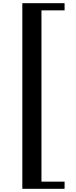

<svg xmlns="http://www.w3.org/2000/svg" viewBox="-20 -974 475 1204"><path d="M240 165H385V210H120V-954H385V-909H240Z"/></svg>

Font: Inknut
Style: Antiqua
Weight: 400
Designer: Claus Eggers Srensen
Foundry: Claus Eggers Srensen
Version: Version 1.000; ttfautohint (v1.2) -l 7 -r 28 -G 50 -x 13 -D 